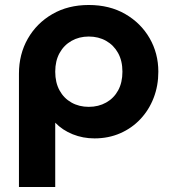

<svg xmlns="http://www.w3.org/2000/svg" viewBox="-20 -540 684 770"><path d="M56 210V-244.5Q56 -322.5 91.5 -384.8Q127 -447 190 -483.5Q253 -520 336 -520Q419.5 -520 482.2 -483.8Q545 -447.5 580 -386.8Q615 -326 615 -252.5Q615 -196 596.2 -147.5Q577.5 -99 543.2 -62.5Q509 -26 462 -5.5Q415 15 359 15Q312.5 15 271.5 -1.5Q230.5 -18 201.5 -48V210ZM336 -111.5Q375 -111.5 405.8 -128.8Q436.5 -146 453.8 -177.5Q471 -209 471 -252.5Q471 -296 453.5 -327.5Q436 -359 405.5 -376.2Q375 -393.5 336 -393.5Q297.5 -393.5 267 -376.2Q236.5 -359 219 -327.5Q201.5 -296 201.5 -252.5Q201.5 -209 218.8 -177.5Q236 -146 266.5 -128.8Q297 -111.5 336 -111.5Z"/></svg>

Font: Geologica Cursive SemiBold
Style: Regular
Weight: 600
Designer: Sindre Bremnes, Frode Helland
Foundry: Monokrom Skriftforlag AS
Version: Version 1.010;gftools[0.9.28]